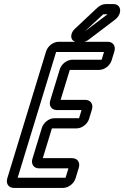

<svg xmlns="http://www.w3.org/2000/svg" viewBox="-20 -897 610 942"><path d="M273.3 -557 226.5 -404C218.6 -378 233.1 -357 259.1 -357H380.1L367.9 -317H246.9C220.9 -317 193.5 -296 185.5 -270L139.1 -118C131.1 -92 145.7 -71 171.7 -71H315.7L301.6 -25H66.6L255.3 -642H490.3L478.7 -604H334.7C308.7 -604 281.2 -583 273.3 -557ZM417 -314 431.1 -360C439 -386 424.4 -407 398.4 -407H277.4L322.4 -554H466.4C492.4 -554 519.8 -575 527.7 -601L541.2 -645C549.1 -671 534.6 -692 508.6 -692H267.6C241.6 -692 214.1 -671 206.2 -645L15.7 -22C7.8 4 22.4 25 48.4 25H289.4C315.4 25 342.8 4 350.7 -22L366.6 -74C374.6 -100 360 -121 334 -121H190L234.6 -267H355.6C381.6 -267 409.1 -288 417 -314ZM396.2 -743 485.5 -826C486.5 -826 486.8 -827 486.8 -827H507.8ZM359.3 -691H380.3C394.3 -691 402.9 -693 417.2 -704L544.9 -801C569.7 -820 575.6 -849 563.5 -865C557.9 -873 548.1 -877 536.1 -877H500.1C484.1 -877 470.3 -871 456.3 -858L346.8 -755C318.6 -728 326.3 -691 359.3 -691Z"/></svg>

Font: DIN Rundschrift
Style: EngKontKu
Weight: 400
Width: 3
Version: Version 1.027